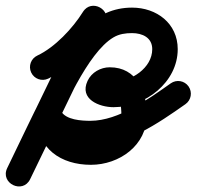

<svg xmlns="http://www.w3.org/2000/svg" viewBox="-69 -408 694 678"><path d="M41.1 -152C51.6 -129.4 78.4 -119.7 100.9 -130.2C178.8 -166.6 255.2 -245.7 300.3 -318.5C315.3 -342.7 301.8 -366.3 281.5 -377.5C261.1 -388.7 234 -387.4 221.6 -361.8C133.2 -179.4 44.9 3 -43.5 185.4C-56.6 212.4 -42.8 235.7 -22.6 245.5C-2.3 255.3 24.5 251.6 37.5 224.6C60.9 176.1 84.3 127.7 107.7 79.2C152 -12.7 239 -221.4 331.7 -276C351.9 -288 374.2 -291.1 397.4 -291.1C433.7 -291.1 468.6 -275.2 468.6 -234.4C468.6 -167.8 394.1 -119.5 331.9 -119.5C326.6 -119.5 321.1 -119.9 315.9 -120.9C303.8 -123.2 318.7 -118 322.4 -107.1C324 -102.4 324.5 -98.3 324.1 -93.5C323.9 -90.4 320.6 -81.8 321.9 -84.5C323.1 -87.2 318.8 -80.5 318.7 -80.4C318.6 -80.4 318.5 -80.4 318.6 -80.4C356.7 -80.4 359.6 -29.9 359.6 -1.7C359.7 54.5 301.8 84 252 84C196.7 84 151.7 66.3 151.7 5.5C151.7 -17.2 125.1 -21.9 101.3 -15.9C77.4 -9.9 56.3 6.8 67 26.8C102.4 92.5 181.6 108.6 250.2 108.6C372.3 108.6 490 27.2 585.9 -40.2C606.2 -54.5 611.1 -82.5 596.8 -102.9C582.5 -123.2 554.5 -128.1 534.1 -113.8C456.1 -58.9 350.4 18.6 250.2 18.6C219.8 18.6 163.4 15.9 146.3 -15.9C135.5 -35.8 114.4 -41.8 95.9 -37.2C77.4 -32.5 61.7 -17.2 61.7 5.5C61.7 117.1 146.4 174 252 174C352.3 174 449.9 105.3 449.6 -1.9C449.4 -84.1 414.3 -170.4 318.6 -170.4C286.2 -170.4 254.2 -152.4 240.3 -122.6C210 -57.7 281.8 -29.5 331.9 -29.5C444.1 -29.5 558.6 -117.3 558.6 -234.4C558.6 -325.5 484 -381.1 397.4 -381.1C261.7 -381.1 194.1 -274.5 133.5 -167.8C95 -100.1 60.5 -30 26.6 40.1C3.2 88.5 -20.1 137 -43.5 185.4C-56.6 212.4 -42.8 235.7 -22.6 245.5C-2.3 255.3 24.4 251.6 37.5 224.6C125.8 42.2 214.2 -140.2 302.5 -322.6C315 -348.2 302.8 -371.1 283.7 -381.6C264.7 -392.1 238.8 -390.1 223.8 -365.9C188 -308.2 124.7 -240.7 62.8 -211.8C40.3 -201.3 30.6 -174.5 41.1 -152Z"/></svg>

Font: FRB American Cursive Guidelines Arrows Black
Style: Bold Italic
Weight: 900
Italic angle: -25°
Version: Version 2.0;Modular Font Editor K font №1